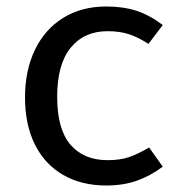

<svg xmlns="http://www.w3.org/2000/svg" viewBox="-20 -559 551 591"><path d="M481 -482 437 -424Q404 -445 376 -454Q348 -463 311 -463Q239 -463 197.5 -412Q156 -361 156 -261Q156 -161 197 -113.5Q238 -66 311 -66Q349 -66 376 -75Q403 -84 439 -105L481 -46Q442 -17 400.5 -2.5Q359 12 307 12Q231 12 174.5 -20.5Q118 -53 87.5 -114Q57 -175 57 -259Q57 -342 87.5 -405.5Q118 -469 174.5 -504Q231 -539 307 -539Q359 -539 399.5 -526Q440 -513 481 -482Z"/></svg>

Font: Fira Sans
Style: Regular
Weight: 400
Designer: bBox Type GmbH & Carrois Corporate GbR & Edenspiekermann AG
Foundry: bBox Type GmbH & Carrois Corporate GbR & Edenspiekermann AG
Version: Version 4.301